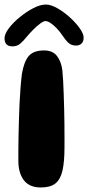

<svg xmlns="http://www.w3.org/2000/svg" viewBox="-32 -818 389 847"><path d="M148 9Q97.5 9 73.2 -23Q49 -55 49 -108Q49 -129 49 -157.2Q49 -185.5 49.8 -219Q50.5 -252.5 51.5 -288.5Q52.5 -324.5 54.2 -360.5Q56 -396.5 58.5 -429.8Q61 -463 64.5 -491Q73.5 -545.5 94.5 -570.5Q115.5 -595.5 162.5 -595.5Q200.5 -595.5 219.2 -571.2Q238 -547 243 -508.5Q245 -489.5 246.5 -462.5Q248 -435.5 249 -403.5Q250 -371.5 251 -338.5Q252 -305.5 252.2 -273.8Q252.5 -242 252.5 -215Q252.5 -188 252.5 -169Q252.5 -104 243.5 -65Q234.5 -26 212.2 -8.5Q190 9 148 9ZM23 -613.5Q-12 -613.5 -12 -649Q-12 -668 6.8 -693Q25.5 -718 54.8 -742Q84 -766 115 -782Q146 -798 170 -798Q192 -798 220.5 -782Q249 -766 275.5 -742Q302 -718 319.5 -693.5Q337 -669 337 -652Q337 -635.5 328 -626.2Q319 -617 303.5 -617Q283 -617 269.8 -629.2Q256.5 -641.5 242 -663.5Q232.5 -678 219 -692.2Q205.5 -706.5 192 -715.8Q178.5 -725 168.5 -725Q160 -725 145.5 -714.2Q131 -703.5 115.5 -688Q100 -672.5 87.5 -657.5Q70.5 -636.5 56.8 -625Q43 -613.5 23 -613.5Z"/></svg>

Font: Gluten SemiBold
Style: Regular
Weight: 600
Designer: Tyler Finck
Foundry: Etcetera Type Company
Version: Version 1.300